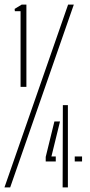

<svg xmlns="http://www.w3.org/2000/svg" viewBox="-38 -820 394 840"><path d="M52 -440V-771H27L26 -781L57 -800H77.5V-440ZM-18.5 0 260 -800H285L6.5 0ZM162 -113.5V-133.5L200 -288.5H224.5L187 -135.5H206V-113.5ZM236 0 237 -360H259V0ZM289 -113.5V-135.5H321V-113.5Z"/></svg>

Font: Big Shoulders Stencil Display ExtraLight
Style: Regular
Weight: 250
Designer: Patric King
Foundry: XO Type Co
Version: Version 2.001